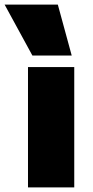

<svg xmlns="http://www.w3.org/2000/svg" viewBox="-62 -810 400 830"><path d="M59 -520H259V0H59ZM-42 -790H188L248 -570H78Z"/></svg>

Font: Enso Black
Style: Regular
Weight: 900
Designer: Coji Morishita
Foundry: UNDERFOREST DESIGN
Version: Version 1.000